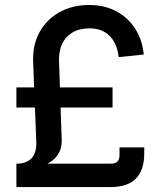

<svg xmlns="http://www.w3.org/2000/svg" viewBox="-20 -758 650 778"><path d="M46.4 -71.3V-94.7Q87.4 -94.7 108.2 -117.2Q128.9 -139.6 127 -185.5L114.3 -505.9Q111.3 -574.2 139.6 -626.5Q168 -678.7 220.5 -708.3Q272.9 -737.8 342.3 -737.8Q402.3 -737.8 450 -712.9Q497.6 -688 527.1 -642.8Q556.6 -597.7 562.5 -537.1L460.9 -526.4Q455.1 -581.1 424.6 -612.1Q394 -643.1 343.3 -643.1Q301.3 -643.1 273.2 -626.2Q245.1 -609.4 231.4 -579.3Q217.8 -549.3 219.2 -509.8L230 -194.3Q231.4 -160.6 218.5 -137.9Q205.6 -115.2 184.3 -101.8Q163.1 -88.4 137.7 -81.8Q112.3 -75.2 88.4 -73.2Q64.5 -71.3 46.4 -71.3ZM46.4 0V-94.7H427.7Q447.3 -94.7 455.8 -103.3Q464.4 -111.8 464.4 -131.3V-160.6H564.5V-136.2Q564.5 -68.8 530.8 -34.4Q497.1 0 427.7 0ZM46.4 -322.3V-403.8H436V-322.3Z"/></svg>

Font: Inter 20pt Medium
Style: Regular
Weight: 500
Version: Version 4.001;git-66647c0bb